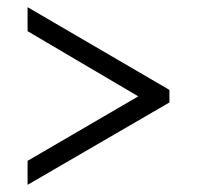

<svg xmlns="http://www.w3.org/2000/svg" viewBox="-20 -626 550 536"><path d="M57 -110 453 -340V-375L57 -606V-539L366 -357L57 -177Z"/></svg>

Font: Noto Serif Ethiopic SemiCondensed
Style: Regular
Weight: 400
Width: 4
Designer: Monotype Design Team
Foundry: Monotype Imaging Inc.
Version: Version 2.102